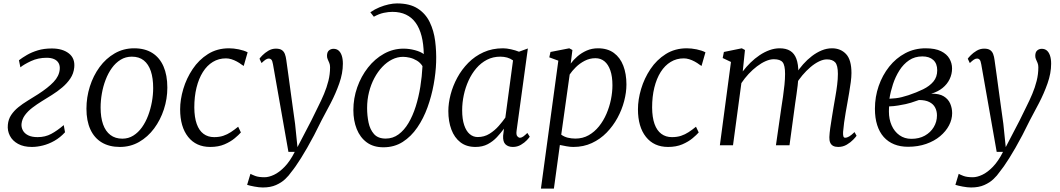

<svg xmlns="http://www.w3.org/2000/svg" viewBox="-20 -851 6212 1125"><path d="M166.5 10Q118.5 10 85.8 -8Q53 -26 37.8 -55.8Q22.5 -85.5 26 -120Q29 -152.5 45.5 -177.2Q62 -202 87.2 -222.5Q112.5 -243 143 -261.5Q173.5 -280 204 -299.5Q261.5 -336.5 294 -370.8Q326.5 -405 330 -444.5Q332 -466 323.5 -481.2Q315 -496.5 297.2 -504.5Q279.5 -512.5 253.5 -512.5Q203 -512.5 161.5 -493Q120 -473.5 99.5 -456.5L91 -498Q110.5 -513 138 -529Q165.5 -545 201.5 -556Q237.5 -567 283.5 -567Q346 -567 383.2 -538.2Q420.5 -509.5 415 -455.5Q411.5 -420 392.2 -391.2Q373 -362.5 344.5 -338.5Q316 -314.5 284.5 -294.8Q253 -275 224.5 -257.5Q196 -240 169.8 -220Q143.5 -200 126.2 -176.5Q109 -153 106 -124.5Q104.5 -104.5 114 -86.8Q123.5 -69 145 -58.2Q166.5 -47.5 200.5 -47.5Q245 -47.5 280.2 -66.5Q315.5 -85.5 353.5 -118L361 -76Q332.5 -45 299 -26Q265.5 -7 231.2 1.5Q197 10 166.5 10Z M766 -568Q829 -568 872.2 -540.8Q915.5 -513.5 938 -462Q960.5 -410.5 960.5 -337.5Q960.5 -272 940.2 -210Q920 -148 883 -98.2Q846 -48.5 795 -19.2Q744 10 682.5 10Q620.5 10 576.5 -16.2Q532.5 -42.5 509.5 -92.8Q486.5 -143 486.5 -214Q486.5 -281 506.5 -344.2Q526.5 -407.5 563.5 -458Q600.5 -508.5 652 -538.2Q703.5 -568 766 -568ZM752.5 -519Q716 -519 686.8 -501Q657.5 -483 635.5 -452.5Q613.5 -422 598.8 -383.2Q584 -344.5 576.8 -302.8Q569.5 -261 569.5 -221Q569.5 -163 584 -122.2Q598.5 -81.5 627 -60Q655.5 -38.5 697 -38.5Q732.5 -38.5 761.2 -56.5Q790 -74.5 811.8 -105Q833.5 -135.5 848 -174Q862.5 -212.5 870 -254Q877.5 -295.5 877.5 -335Q877.5 -393 863.8 -434Q850 -475 822.5 -497Q795 -519 752.5 -519Z M1396.5 -472Q1383.5 -482 1367.8 -490.5Q1352 -499 1335.8 -504Q1319.5 -509 1304 -509Q1261.5 -509 1227.2 -488.2Q1193 -467.5 1168.8 -429Q1144.5 -390.5 1131.5 -337.8Q1118.5 -285 1118.5 -221Q1119 -163 1132.8 -124.5Q1146.5 -86 1172.5 -66.8Q1198.5 -47.5 1234.5 -47.5Q1264.5 -47.5 1288 -55.2Q1311.5 -63 1332.5 -76.8Q1353.5 -90.5 1375.5 -108.5L1391.5 -75Q1379.5 -61 1355.2 -40.8Q1331 -20.5 1295.2 -5.2Q1259.5 10 1212 10Q1129 10 1082.2 -49Q1035.5 -108 1035.5 -210.5Q1035.5 -267.5 1054 -329.8Q1072.5 -392 1108.8 -446.2Q1145 -500.5 1198.5 -534.2Q1252 -568 1322 -568Q1348.5 -568 1379.2 -561.8Q1410 -555.5 1431 -544.5L1408 -464.5Z M1579.5 -474.5Q1576 -495 1570 -501.5Q1564 -508 1555.5 -508Q1546 -508 1536.2 -501.5Q1526.5 -495 1512.5 -481.5L1500.5 -507Q1504 -513 1518 -527.2Q1532 -541.5 1552.5 -553.8Q1573 -566 1596.5 -566Q1619 -566 1631.2 -557.8Q1643.5 -549.5 1649.2 -534.5Q1655 -519.5 1657.5 -499Q1664 -452.5 1670.5 -405.8Q1677 -359 1683.2 -312.2Q1689.5 -265.5 1696 -218.8Q1702.5 -172 1709 -125.5L1723 11L1804 -144.5Q1823.5 -185.5 1843 -224Q1862.5 -262.5 1878.5 -300.5Q1894.5 -338.5 1904.2 -377.2Q1914 -416 1914 -457Q1914 -471.5 1909.5 -482.2Q1905 -493 1900.5 -502.8Q1896 -512.5 1896 -523.5Q1896 -545.5 1907.2 -555.2Q1918.5 -565 1934.5 -565Q1952 -565 1964 -554.8Q1976 -544.5 1982.5 -525Q1989 -505.5 1989 -477.5Q1989 -422 1968 -362.5Q1947 -303 1917.8 -247Q1888.5 -191 1864 -145.5Q1841.5 -99 1820.5 -59Q1799.5 -19 1780.2 14.5Q1761 48 1744 75Q1727 102 1712.5 122.8Q1698 143.5 1686 158Q1673 177.5 1651.2 198.2Q1629.5 219 1597.2 233.2Q1565 247.5 1520 247.5Q1498.5 247.5 1470.8 242.2Q1443 237 1428 232L1447.5 167.5Q1455 172 1475.2 179.8Q1495.5 187.5 1530 187.5Q1555 187.5 1585.5 173.2Q1616 159 1647.8 126.2Q1679.5 93.5 1707 39H1670Z M2226.5 12Q2168 12 2129 -16.8Q2090 -45.5 2070.2 -95Q2050.5 -144.5 2050.5 -206Q2050.5 -275 2073.2 -339.5Q2096 -404 2136.2 -455.2Q2176.5 -506.5 2230 -536.2Q2283.5 -566 2344.5 -566Q2377.5 -566 2411.2 -557Q2445 -548 2463 -534Q2462 -593.5 2450.2 -639.5Q2438.5 -685.5 2415.8 -717.2Q2393 -749 2359 -765.2Q2325 -781.5 2279 -781.5Q2256.5 -781.5 2228.8 -775.8Q2201 -770 2170.5 -753L2150 -779Q2175 -796.5 2203 -808Q2231 -819.5 2257.5 -825.2Q2284 -831 2306 -831Q2381 -831 2427.2 -801.2Q2473.5 -771.5 2497.8 -721.5Q2522 -671.5 2529.8 -610.5Q2537.5 -549.5 2535.5 -486.5Q2533.5 -424.5 2521 -356Q2508.5 -287.5 2485 -222.2Q2461.5 -157 2425.2 -104Q2389 -51 2339.8 -19.5Q2290.5 12 2226.5 12ZM2240 -39Q2282 -39 2315.2 -63.5Q2348.5 -88 2373.5 -130.2Q2398.5 -172.5 2415.8 -227Q2433 -281.5 2442.8 -342.2Q2452.5 -403 2455.5 -463.5Q2442.5 -484 2422.5 -496Q2402.5 -508 2381 -513Q2359.5 -518 2341.5 -518Q2308.5 -518 2277.5 -502.5Q2246.5 -487 2220 -459Q2193.5 -431 2173.5 -393.5Q2153.5 -356 2142.2 -311.2Q2131 -266.5 2131 -218Q2131 -174 2139.5 -133Q2148 -92 2171.5 -65.5Q2195 -39 2240 -39Z M3007 -86Q3003.5 -61.5 3011 -52.8Q3018.5 -44 3026 -44Q3036 -44 3046 -51.2Q3056 -58.5 3070 -72L3084 -50Q3080.5 -44 3067 -29.5Q3053.5 -15 3032.2 -2.5Q3011 10 2985 10Q2958 10 2942 -5Q2926 -20 2928 -56L2933 -97Q2914.5 -72 2891.5 -47.2Q2868.5 -22.5 2837.8 -6.2Q2807 10 2766 10Q2713 10 2677.8 -17.2Q2642.5 -44.5 2624.8 -92Q2607 -139.5 2607 -200Q2607 -246 2620.2 -297Q2633.5 -348 2659.5 -396Q2685.5 -444 2724 -483Q2762.5 -522 2813.5 -545Q2864.5 -568 2927.5 -568Q2948 -568 2974 -562.2Q3000 -556.5 3021 -548L3073 -567ZM2986 -497Q2970.5 -508.5 2951.5 -513.8Q2932.5 -519 2911.5 -519Q2868.5 -519 2833.2 -500.8Q2798 -482.5 2771 -451Q2744 -419.5 2725.5 -379Q2707 -338.5 2697.5 -293.8Q2688 -249 2688 -205Q2688 -153 2699.8 -118Q2711.5 -83 2732 -65.5Q2752.5 -48 2779 -48Q2817.5 -48 2848.2 -67.2Q2879 -86.5 2902.2 -113Q2925.5 -139.5 2941 -162Z M3149.5 254 3251.5 -495.5 3198.5 -515 3205.5 -546.5 3315.5 -568 3334 -558 3324 -478.5Q3340 -500.5 3363.8 -521Q3387.5 -541.5 3417.8 -554.8Q3448 -568 3483.5 -568Q3540 -568 3577 -540.8Q3614 -513.5 3632.2 -465.8Q3650.5 -418 3650.5 -356Q3650.5 -309.5 3637.2 -258.8Q3624 -208 3598 -160.2Q3572 -112.5 3534.5 -74Q3497 -35.5 3448 -12.8Q3399 10 3339.5 10Q3321 10 3300.2 6.2Q3279.5 2.5 3260.5 -1.5L3225.5 254ZM3268.5 -62Q3285.5 -49.5 3307 -44.2Q3328.5 -39 3351.5 -39Q3394.5 -39 3429 -58.5Q3463.5 -78 3489.8 -110.8Q3516 -143.5 3533.5 -184.2Q3551 -225 3559.8 -268.2Q3568.5 -311.5 3568.5 -351.5Q3568.5 -403 3556.2 -438.2Q3544 -473.5 3521.8 -491.8Q3499.5 -510 3469 -510Q3435.5 -510 3406 -494.8Q3376.5 -479.5 3354 -457.2Q3331.5 -435 3318 -414.5Z M4079 -472Q4066 -482 4050.2 -490.5Q4034.5 -499 4018.2 -504Q4002 -509 3986.5 -509Q3944 -509 3909.8 -488.2Q3875.5 -467.5 3851.2 -429Q3827 -390.5 3814 -337.8Q3801 -285 3801 -221Q3801.5 -163 3815.2 -124.5Q3829 -86 3855 -66.8Q3881 -47.5 3917 -47.5Q3947 -47.5 3970.5 -55.2Q3994 -63 4015 -76.8Q4036 -90.5 4058 -108.5L4074 -75Q4062 -61 4037.8 -40.8Q4013.5 -20.5 3977.8 -5.2Q3942 10 3894.5 10Q3811.5 10 3764.8 -49Q3718 -108 3718 -210.5Q3718 -267.5 3736.5 -329.8Q3755 -392 3791.2 -446.2Q3827.5 -500.5 3881 -534.2Q3934.5 -568 4004.5 -568Q4031 -568 4061.8 -561.8Q4092.5 -555.5 4113.5 -544.5L4090.5 -464.5Z M4345 -558 4332 -432.5Q4352.5 -459.5 4377.5 -484Q4402.5 -508.5 4430.8 -527.5Q4459 -546.5 4488.8 -557.2Q4518.5 -568 4548.5 -568Q4586 -568 4610.2 -553Q4634.5 -538 4646.2 -506.5Q4658 -475 4658 -424.5Q4658 -421 4657.8 -417.2Q4657.5 -413.5 4657.5 -410Q4657.5 -406.5 4657 -402.5L4643.5 -418Q4662 -447.5 4686 -474.5Q4710 -501.5 4737.5 -522.5Q4765 -543.5 4794.8 -555.8Q4824.5 -568 4855 -568Q4905.5 -568 4937.2 -534.5Q4969 -501 4969 -423Q4969 -400 4965 -369.8Q4961 -339.5 4955.5 -307.5Q4950 -275.5 4945 -247Q4940.5 -221.5 4935.2 -192Q4930 -162.5 4926 -133Q4922 -103.5 4920 -78.5Q4919 -62 4921.5 -53Q4924 -44 4931.5 -44Q4943.5 -44 4956.2 -51.8Q4969 -59.5 4987 -77L4999 -55.5Q4994.5 -48.5 4979.5 -32.8Q4964.5 -17 4941.8 -3.5Q4919 10 4891.5 10Q4873.5 10 4861.8 3.8Q4850 -2.5 4844.5 -15.2Q4839 -28 4839.5 -47.5Q4840.5 -71 4844.8 -101.5Q4849 -132 4854.5 -164.2Q4860 -196.5 4864.5 -225.5Q4869 -253 4875 -286.2Q4881 -319.5 4885.2 -353.8Q4889.5 -388 4889.5 -418Q4889.5 -468 4873.8 -485.5Q4858 -503 4825 -503Q4803.5 -503 4778.8 -491Q4754 -479 4729 -457.8Q4704 -436.5 4681.2 -409.5Q4658.5 -382.5 4641 -352.5L4658.5 -400Q4657 -376.5 4653.8 -349.8Q4650.5 -323 4646.8 -296.8Q4643 -270.5 4639.5 -247L4606 0H4526.5L4558.5 -222.5Q4563 -251 4568 -285.2Q4573 -319.5 4576.5 -354Q4580 -388.5 4580 -418Q4580 -468.5 4565.8 -486.2Q4551.5 -504 4514 -504Q4492 -504 4466.8 -493Q4441.5 -482 4415.8 -462.5Q4390 -443 4366.5 -417.8Q4343 -392.5 4324 -364L4275 0H4198L4263 -488L4214.5 -511L4221.5 -546.5L4326.5 -568Z M5300.5 9Q5255 9 5219.2 -5.5Q5183.5 -20 5158.2 -48.2Q5133 -76.5 5119.8 -118Q5106.5 -159.5 5106.5 -213.5Q5106.5 -283.5 5128.5 -347Q5150.5 -410.5 5190.2 -460.5Q5230 -510.5 5284.2 -539.2Q5338.5 -568 5403.5 -568Q5460 -568 5494 -551Q5528 -534 5543.2 -507.2Q5558.5 -480.5 5558.5 -450Q5558.5 -417 5544.2 -387.2Q5530 -357.5 5502.8 -335.5Q5475.5 -313.5 5436.5 -302Q5483.5 -303 5510 -286.5Q5536.5 -270 5547.8 -243.5Q5559 -217 5559 -188Q5559 -151.5 5540.8 -116.5Q5522.5 -81.5 5488.5 -53Q5454.5 -24.5 5406.8 -7.8Q5359 9 5300.5 9ZM5320 -37.5Q5365.5 -37.5 5399 -56.2Q5432.5 -75 5451.2 -106.2Q5470 -137.5 5470 -174.5Q5470 -200.5 5459.2 -221Q5448.5 -241.5 5425.2 -253.2Q5402 -265 5364.5 -265Q5357.5 -263 5345.2 -258.5Q5333 -254 5317.8 -249.2Q5302.5 -244.5 5286.5 -241Q5267 -237 5242.5 -232.8Q5218 -228.5 5189.5 -227.5Q5189 -219.5 5188.8 -211.8Q5188.5 -204 5188.5 -197Q5188.5 -152.5 5204.5 -116.2Q5220.5 -80 5250.2 -58.8Q5280 -37.5 5320 -37.5ZM5191.5 -272.5Q5212 -273.5 5229 -275.5Q5246 -277.5 5263.5 -281.8Q5281 -286 5302.5 -293Q5350.5 -309 5388.8 -327.8Q5427 -346.5 5449.2 -373.2Q5471.5 -400 5471.5 -439Q5471.5 -478.5 5448.5 -499.5Q5425.5 -520.5 5384.5 -520.5Q5340 -520.5 5306.5 -497.8Q5273 -475 5249.8 -438Q5226.5 -401 5212.2 -357.5Q5198 -314 5191.5 -272.5Z M5729.5 -474.5Q5726 -495 5720 -501.5Q5714 -508 5705.5 -508Q5696 -508 5686.2 -501.5Q5676.5 -495 5662.5 -481.5L5650.5 -507Q5654 -513 5668 -527.2Q5682 -541.5 5702.5 -553.8Q5723 -566 5746.5 -566Q5769 -566 5781.2 -557.8Q5793.5 -549.5 5799.2 -534.5Q5805 -519.5 5807.5 -499Q5814 -452.5 5820.5 -405.8Q5827 -359 5833.2 -312.2Q5839.5 -265.5 5846 -218.8Q5852.5 -172 5859 -125.5L5873 11L5954 -144.5Q5973.5 -185.5 5993 -224Q6012.5 -262.5 6028.5 -300.5Q6044.5 -338.5 6054.2 -377.2Q6064 -416 6064 -457Q6064 -471.5 6059.5 -482.2Q6055 -493 6050.5 -502.8Q6046 -512.5 6046 -523.5Q6046 -545.5 6057.2 -555.2Q6068.5 -565 6084.5 -565Q6102 -565 6114 -554.8Q6126 -544.5 6132.5 -525Q6139 -505.5 6139 -477.5Q6139 -422 6118 -362.5Q6097 -303 6067.8 -247Q6038.5 -191 6014 -145.5Q5991.5 -99 5970.5 -59Q5949.5 -19 5930.2 14.5Q5911 48 5894 75Q5877 102 5862.5 122.8Q5848 143.5 5836 158Q5823 177.5 5801.2 198.2Q5779.5 219 5747.2 233.2Q5715 247.5 5670 247.5Q5648.5 247.5 5620.8 242.2Q5593 237 5578 232L5597.5 167.5Q5605 172 5625.2 179.8Q5645.5 187.5 5680 187.5Q5705 187.5 5735.5 173.2Q5766 159 5797.8 126.2Q5829.5 93.5 5857 39H5820Z"/></svg>

Font: Merriweather 7pt Light
Style: Italic
Weight: 300
Italic angle: -7.8°
Designer: Eben Sorkin
Foundry: Eben Sorkin
Version: Version 2.200;gftools[0.9.31]